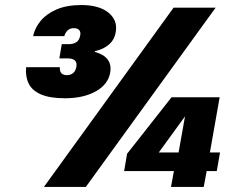

<svg xmlns="http://www.w3.org/2000/svg" viewBox="-20 -734 931 754"><path d="M152.5 0 661.7 -703.9H826.8L317.1 0ZM804.3 -135.2H844L831.3 -62.2H791.6L780.1 0H651.5L663 -62.2H467.5L479.1 -130.2L653.6 -351.9H842.6ZM603.5 -135.2H681.3L706.6 -277.1ZM109.9 -592.1Q116.8 -624.2 139.6 -652Q162.4 -679.7 202.2 -696.9Q242 -714.2 299.4 -714.2Q369.5 -714.2 406.1 -684.2Q442.6 -654.2 434.6 -608.6Q429.6 -577.6 407.6 -558.9Q385.6 -540.2 353.2 -533.2L352.2 -530.2Q387.3 -520.6 402.6 -500.6Q417.8 -480.6 412.8 -449.2Q404.8 -402.4 356.1 -375.2Q307.5 -348.1 235.1 -348.1Q176.2 -348.1 141.1 -363.2Q106.1 -378.3 92.6 -405.9Q79.1 -433.6 82.6 -470.2H215Q213.9 -453.5 221.4 -446.2Q228.9 -438.9 243 -438.9Q256.5 -438.9 266.6 -446.7Q276.8 -454.4 279.7 -471.2Q283.2 -488 274.2 -496.4Q265.1 -504.7 246.4 -504.7H213.1L222.6 -560.6H249.7Q268.4 -560.6 280.2 -568.7Q291.9 -576.8 294.8 -594.1Q297.8 -607.8 291.3 -615.6Q284.8 -623.4 269.8 -623.4Q255.7 -623.4 246.5 -615.5Q237.3 -607.6 232.4 -592.1Z"/></svg>

Font: Poppins Variable
Style: Italic
Weight: 100
Italic angle: -10°
Designer: Jonny Pinhorn
Foundry: Indian Type Foundry
Version: Version 6.000